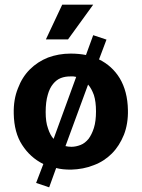

<svg xmlns="http://www.w3.org/2000/svg" viewBox="-20 -717 609 824"><path d="M349 -481 380 -566 437 -547 405 -462C442 -444 472 -417 494 -381C516 -344 528 -299 529 -245C530 -206 524 -170 512 -139C499 -107 482 -80 460 -58C438 -36 412 -19 382 -8C352 4 320 10 285 11C260 11 239 9 221 4L191 87L135 68L166 -13C128 -32 98 -59 75 -95C52 -130 40 -175 39 -229C38 -270 44 -306 57 -338C69 -370 86 -397 108 -419C130 -441 156 -458 186 -470C216 -481 248 -487 283 -487C306 -487 328 -485 349 -481ZM281 -389C267 -389 254 -387 241 -382C228 -377 217 -368 208 -357C198 -345 190 -329 185 -310C179 -290 176 -265 176 -236C176 -208 179 -185 186 -166C192 -147 200 -132 210 -121L307 -387C303 -388 299 -388 295 -389ZM392 -239C392 -267 389 -290 383 -309C376 -328 368 -343 358 -354L261 -90C269 -88 278 -87 287 -87C300 -87 313 -90 326 -95C339 -100 350 -109 360 -121C369 -133 377 -149 383 -168C389 -187 392 -211 392 -239ZM380 -697 272 -548H177L247 -697Z"/></svg>

Font: Holmes&Hills Bold
Style: Bold
Weight: 500
Designer: Noopur Datye, Girish Dalvi, Yashodeep Gholap, Pallavi Karambelkar
Foundry: Ek Type
Version: ""